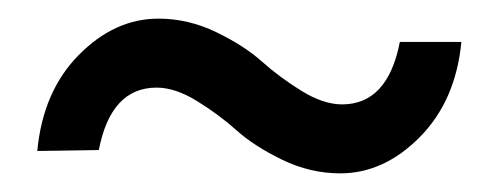

<svg xmlns="http://www.w3.org/2000/svg" viewBox="-20 -424 535 206"><path d="M345 -238Q313 -238 283 -252.5Q253 -267 234 -284Q215 -301 191.5 -315.5Q168 -330 148 -330Q99 -330 86 -263L20 -262Q26 -326 64.5 -365Q103 -404 150 -404Q182 -404 212 -389.5Q242 -375 261 -358Q280 -341 303.5 -326.5Q327 -312 347 -312Q396 -312 409 -379H475Q469 -316 430.5 -277Q392 -238 345 -238Z"/></svg>

Font: Sora
Style: Regular
Weight: 400
Designer: Jonathan Barnbrook, Julián Moncada
Foundry: Barnbrook Fonts
Version: Version 2.000